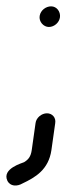

<svg xmlns="http://www.w3.org/2000/svg" viewBox="-23 -476 209 605"><path d="M89 -88 77 -3C74 18 66 27 53 35C47 38 -17 55 0 93C9 112 31 112 48 102C88 83 130 59 139 -3L151 -88C154 -106 141 -119 125 -119C108 -119 91 -105 89 -88ZM102 -426C99 -408 114 -391 131 -391C148 -391 164 -405 166 -422C168 -439 156 -456 138 -456C122 -456 105 -444 102 -426Z"/></svg>

Font: PolanStronk
Style: BdIta
Weight: 700
Version: Version 1.0